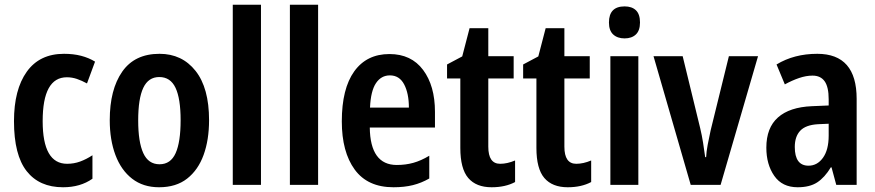

<svg xmlns="http://www.w3.org/2000/svg" viewBox="-20 -780 3693 810"><path d="M246 10Q146 10 92.5 -58Q39 -126 39 -269Q39 -402 93 -477.5Q147 -553 250 -553Q290 -553 322.5 -544.5Q355 -536 381 -520L347 -428Q325 -440 304.5 -447Q284 -454 262 -454Q160 -454 160 -269Q160 -89 263 -89Q292 -89 318 -98.5Q344 -108 370 -125V-26Q319 10 246 10Z M862 -273Q862 -190 839 -126.5Q816 -63 769.5 -26.5Q723 10 651 10Q584 10 537.5 -26Q491 -62 467 -126Q443 -190 443 -273Q443 -402 495.5 -477.5Q548 -553 653 -553Q748 -553 805 -481Q862 -409 862 -273ZM563 -272Q563 -181 584.5 -134Q606 -87 653 -87Q700 -87 721 -134Q742 -181 742 -273Q742 -364 720.5 -409.5Q699 -455 652 -455Q606 -455 584.5 -409.5Q563 -364 563 -272Z M1081 0H962V-760H1081Z M1322 0H1203V-760H1322Z M1623 -552Q1715 -552 1765 -485Q1815 -418 1815 -308V-242H1540Q1542 -84 1654 -84Q1691 -84 1723.5 -93Q1756 -102 1791 -123V-27Q1758 -8 1722 1Q1686 10 1640 10Q1531 10 1476.5 -64.5Q1422 -139 1422 -268Q1422 -406 1474.5 -479Q1527 -552 1623 -552ZM1625 -462Q1588 -462 1566 -429Q1544 -396 1541 -326H1705Q1705 -386 1685 -424Q1665 -462 1625 -462Z M2090 -89Q2120 -89 2153 -103V-12Q2112 10 2054 10Q1989 10 1955.5 -29Q1922 -68 1922 -156V-449H1866V-508L1930 -542L1961 -661H2040V-543H2147V-449H2040V-161Q2040 -89 2090 -89Z M2411 -89Q2441 -89 2474 -103V-12Q2433 10 2375 10Q2310 10 2276.5 -29Q2243 -68 2243 -156V-449H2187V-508L2251 -542L2282 -661H2361V-543H2468V-449H2361V-161Q2361 -89 2411 -89Z M2615 -753Q2646 -753 2663 -736.5Q2680 -720 2680 -685Q2680 -651 2662.5 -634.5Q2645 -618 2615 -618Q2585 -618 2567 -634.5Q2549 -651 2549 -685Q2549 -753 2615 -753ZM2673 -543V0H2555V-543Z M2894 0 2737 -543H2860L2934 -239Q2941 -210 2946 -178.5Q2951 -147 2955 -117H2959Q2960 -140 2965.5 -169Q2971 -198 2978 -230L3055 -543H3178L3020 0Z M3428 -553Q3594 -553 3594 -363V0H3508L3488 -74H3485Q3459 -31 3427.5 -10.5Q3396 10 3345 10Q3280 10 3246.5 -38Q3213 -86 3213 -157Q3213 -241 3262 -284.5Q3311 -328 3405 -332L3476 -335V-361Q3476 -413 3459 -437Q3442 -461 3408 -461Q3381 -461 3351.5 -451Q3322 -441 3291 -424L3256 -508Q3330 -553 3428 -553ZM3476 -258 3431 -256Q3379 -253 3356 -228.5Q3333 -204 3333 -160Q3333 -81 3391 -81Q3428 -81 3452 -114.5Q3476 -148 3476 -208Z"/></svg>

Font: Noto Sans Disp Cond SemBd
Style: Regular
Weight: 600
Width: 3
Designer: Monotype Design Team
Foundry: Monotype Imaging Inc.
Version: Version 2.000;GOOG;noto-source:20170915:90ef993387c0; ttfaut